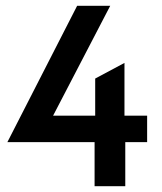

<svg xmlns="http://www.w3.org/2000/svg" viewBox="-20 -645 561 665"><path d="M307.6 0V-152.8H5.6L247.2 -625H361.8L163.9 -244.4H309.7V-372.9L411.1 -427.1V-244.4H489.6V-152.8H413.9V0Z"/></svg>

Font: Afacad SemiBold
Style: Regular
Weight: 600
Designer: Kristian Moeller
Foundry: Dicotype
Version: Version 1.000